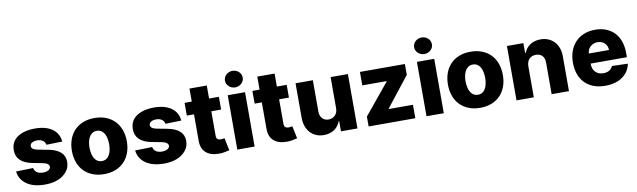

<svg xmlns="http://www.w3.org/2000/svg" viewBox="-44 -1331 6292 1897"><g transform="rotate(-10 3102.0 -382.5)"><path d="M202.4 -171.2Q208.1 -141 231.5 -125.5Q255 -110.1 292.6 -110.1Q309.3 -110.1 323.2 -113.3Q337 -116.5 346.9 -122.5Q356.9 -128.6 362.6 -136.9Q368.3 -145.2 368.3 -155.5Q367.2 -190.7 301.8 -202.8L206.7 -220.9Q43.7 -251.8 44.7 -378.9Q44.7 -412.3 54.9 -438Q65 -463.8 82.6 -483Q100.1 -502.1 123.6 -515.4Q147 -528.8 173.8 -537.1Q200.6 -545.5 229.4 -549Q258.2 -552.6 285.9 -552.6Q397.4 -552.6 460.6 -506.4Q524.5 -459.9 531.2 -378.9L371.8 -374.6Q370 -387.4 363.3 -398.3Q356.5 -409.1 345.9 -416.9Q335.2 -424.7 320.7 -429.2Q306.1 -433.6 289.1 -433.6Q279.1 -433.6 266.3 -431.5Q253.6 -429.3 242.5 -424.4Q231.5 -419.4 224.1 -410.7Q216.6 -402 217 -388.8Q217 -381 220 -374.1Q223 -367.2 230.1 -361.3Q237.2 -355.5 248.9 -350.7Q260.7 -345.9 277.7 -342.3L382.8 -322.4Q543.7 -291.9 544.7 -174.7Q544.4 -146.7 536.6 -122.5Q528.8 -98.4 511.7 -77.1Q478.3 -35.2 422.8 -12.4Q367.2 10.3 291.9 10.3Q175.4 10.3 107.6 -38Q40.1 -85.9 30.9 -166.9Z M609 -271Q609 -333.5 627.7 -385.1Q646.3 -436.8 681.6 -474.1Q717 -511.4 768.3 -532Q819.6 -552.6 884.6 -552.6Q948.9 -552.6 1000 -532.1Q1051.1 -511.7 1086.6 -474.8Q1122.2 -437.9 1141.2 -385.8Q1160.2 -333.8 1160.2 -271Q1160.2 -208.1 1141.2 -156.2Q1122.2 -104.4 1086.6 -67.5Q1051.1 -30.5 1000 -10.1Q948.9 10.3 884.6 10.3Q821.7 10.3 770.8 -9.6Q719.8 -29.5 683.8 -66.1Q647.7 -102.6 628.4 -154.7Q609 -206.7 609 -271ZM885.7 -120.7Q905.2 -120.7 919.9 -127.7Q934.7 -134.6 945.5 -146.3Q956.3 -158 963.6 -173.3Q970.9 -188.6 975.3 -205.4Q979.8 -222.3 981.5 -239.5Q983.3 -256.7 983.3 -272Q983.3 -287.6 981.5 -304.9Q979.8 -322.1 975.5 -339Q971.2 -355.8 964 -371.3Q956.7 -386.7 945.8 -398.4Q935 -410.2 920.1 -417.1Q905.2 -424 885.7 -424Q855.8 -424 836.5 -409.3Q817.1 -394.5 805.9 -372Q794.7 -349.4 790.3 -322.8Q785.9 -296.2 785.9 -272Q785.9 -256 787.8 -238.6Q789.8 -221.2 794.2 -204.4Q798.7 -187.5 806.1 -172.4Q813.6 -157.3 824.6 -145.8Q835.6 -134.2 850.7 -127.5Q865.8 -120.7 885.7 -120.7Z M1396.7 -171.2Q1402.3 -141 1425.8 -125.5Q1449.2 -110.1 1486.9 -110.1Q1503.6 -110.1 1517.4 -113.3Q1531.2 -116.5 1541.2 -122.5Q1551.1 -128.6 1556.8 -136.9Q1562.5 -145.2 1562.5 -155.5Q1561.4 -190.7 1496.1 -202.8L1400.9 -220.9Q1237.9 -251.8 1239 -378.9Q1239 -412.3 1249.1 -438Q1259.2 -463.8 1276.8 -483Q1294.4 -502.1 1317.8 -515.4Q1341.3 -528.8 1368.1 -537.1Q1394.9 -545.5 1423.7 -549Q1452.4 -552.6 1480.1 -552.6Q1591.6 -552.6 1654.8 -506.4Q1718.8 -459.9 1725.5 -378.9L1566.1 -374.6Q1564.3 -387.4 1557.5 -398.3Q1550.8 -409.1 1540.1 -416.9Q1529.5 -424.7 1514.9 -429.2Q1500.4 -433.6 1483.3 -433.6Q1473.4 -433.6 1460.6 -431.5Q1447.8 -429.3 1436.8 -424.4Q1425.8 -419.4 1418.3 -410.7Q1410.9 -402 1411.2 -388.8Q1411.2 -381 1414.2 -374.1Q1417.3 -367.2 1424.4 -361.3Q1431.5 -355.5 1443.2 -350.7Q1454.9 -345.9 1471.9 -342.3L1577.1 -322.4Q1737.9 -291.9 1739 -174.7Q1738.6 -146.7 1730.8 -122.5Q1723 -98.4 1706 -77.1Q1672.6 -35.2 1617 -12.4Q1561.4 10.3 1486.2 10.3Q1369.7 10.3 1301.8 -38Q1234.4 -85.9 1225.1 -166.9Z M1788 -417.6V-545.5H1860.1V-676.1H2033.7V-545.5H2132.1V-417.6H2033.7V-171.5Q2033.7 -147.4 2045.3 -137.6Q2056.8 -127.8 2077.8 -127.8Q2087.7 -127.8 2098.9 -129.8Q2110.1 -131.7 2115.8 -133.2L2142 -7.8Q2116.1 -0.7 2089.8 3.7Q2063.6 8.2 2036.6 8.2Q1994.7 8.2 1961.6 -2.1Q1928.6 -12.4 1905.9 -32.7Q1883.2 -52.9 1871.4 -82.9Q1859.7 -112.9 1860.1 -152.3V-417.6Z M2220.9 0V-545.5H2394.5V0ZM2218.8 -692.1Q2218.8 -710.2 2226.2 -725.5Q2233.7 -740.8 2245.9 -751.8Q2258.2 -762.8 2274.3 -768.8Q2290.5 -774.9 2307.9 -774.9Q2325.6 -774.9 2341.6 -768.8Q2357.6 -762.8 2370 -752Q2382.5 -741.1 2389.7 -725.9Q2397 -710.6 2397 -692.1Q2397 -674 2389.7 -658.7Q2382.5 -643.5 2370 -632.5Q2357.6 -621.4 2341.6 -615.2Q2325.6 -609 2307.9 -609Q2290.5 -609 2274.3 -615.2Q2258.2 -621.4 2245.9 -632.5Q2233.7 -643.5 2226.2 -658.7Q2218.8 -674 2218.8 -692.1Z M2468.4 -417.6V-545.5H2540.5V-676.1H2714.1V-545.5H2812.5V-417.6H2714.1V-171.5Q2714.1 -147.4 2725.7 -137.6Q2737.2 -127.8 2758.2 -127.8Q2768.1 -127.8 2779.3 -129.8Q2790.5 -131.7 2796.2 -133.2L2822.4 -7.8Q2796.5 -0.7 2770.2 3.7Q2744 8.2 2717 8.2Q2675.1 8.2 2642 -2.1Q2609 -12.4 2586.3 -32.7Q2563.6 -52.9 2551.8 -82.9Q2540.1 -112.9 2540.5 -152.3V-417.6Z M2901.3 -545.5H3074.9V-231.9Q3074.9 -209.5 3081.1 -191.9Q3087.4 -174.4 3098.5 -161.9Q3109.7 -149.5 3125.7 -142.9Q3141.7 -136.4 3161.2 -136.4Q3199.6 -136.4 3226.6 -162.3Q3253.2 -187.9 3253.2 -235.4V-545.5H3426.5V0H3261V-101.6H3255.3Q3246.4 -76.7 3230.8 -56.5Q3215.2 -36.2 3193.9 -22.2Q3172.6 -8.2 3146.1 -0.5Q3119.7 7.1 3088.8 7.1Q3046.5 7.1 3012.1 -7.6Q2977.6 -22.4 2953.1 -49.4Q2928.6 -76.3 2915.1 -114Q2901.6 -151.6 2901.3 -197.8Z M3538.4 0V-99.1L3791.2 -407V-410.5H3547.2V-545.5H3998.2V-436.8L3763.8 -138.5V-134.9H4006.7V0Z M4119 0V-545.5H4292.6V0ZM4116.8 -692.1Q4116.8 -710.2 4124.3 -725.5Q4131.7 -740.8 4144 -751.8Q4156.2 -762.8 4172.4 -768.8Q4188.6 -774.9 4206 -774.9Q4223.7 -774.9 4239.7 -768.8Q4255.7 -762.8 4268.1 -752Q4280.5 -741.1 4287.8 -725.9Q4295.1 -710.6 4295.1 -692.1Q4295.1 -674 4287.8 -658.7Q4280.5 -643.5 4268.1 -632.5Q4255.7 -621.4 4239.7 -615.2Q4223.7 -609 4206 -609Q4188.6 -609 4172.4 -615.2Q4156.2 -621.4 4144 -632.5Q4131.7 -643.5 4124.3 -658.7Q4116.8 -674 4116.8 -692.1Z M4381.7 -271Q4381.7 -333.5 4400.4 -385.1Q4419 -436.8 4454.4 -474.1Q4489.7 -511.4 4541 -532Q4592.3 -552.6 4657.3 -552.6Q4721.6 -552.6 4772.7 -532.1Q4823.9 -511.7 4859.4 -474.8Q4894.9 -437.9 4913.9 -385.8Q4932.9 -333.8 4932.9 -271Q4932.9 -208.1 4913.9 -156.2Q4894.9 -104.4 4859.4 -67.5Q4823.9 -30.5 4772.7 -10.1Q4721.6 10.3 4657.3 10.3Q4594.5 10.3 4543.5 -9.6Q4492.5 -29.5 4456.5 -66.1Q4420.5 -102.6 4401.1 -154.7Q4381.7 -206.7 4381.7 -271ZM4658.4 -120.7Q4677.9 -120.7 4692.6 -127.7Q4707.4 -134.6 4718.2 -146.3Q4729 -158 4736.3 -173.3Q4743.6 -188.6 4748 -205.4Q4752.5 -222.3 4754.3 -239.5Q4756 -256.7 4756 -272Q4756 -287.6 4754.3 -304.9Q4752.5 -322.1 4748.2 -339Q4744 -355.8 4736.7 -371.3Q4729.4 -386.7 4718.6 -398.4Q4707.7 -410.2 4692.8 -417.1Q4677.9 -424 4658.4 -424Q4628.6 -424 4609.2 -409.3Q4589.8 -394.5 4578.7 -372Q4567.5 -349.4 4563 -322.8Q4558.6 -296.2 4558.6 -272Q4558.6 -256 4560.5 -238.6Q4562.5 -221.2 4566.9 -204.4Q4571.4 -187.5 4578.8 -172.4Q4586.3 -157.3 4597.3 -145.8Q4608.3 -134.2 4623.4 -127.5Q4638.5 -120.7 4658.4 -120.7Z M5022 -545.5H5187.1V-445.3H5193.2Q5202.4 -470.2 5218 -490.1Q5233.7 -509.9 5255 -523.8Q5276.3 -537.6 5302.6 -545.1Q5328.8 -552.6 5359 -552.6Q5402 -552.6 5437 -537.8Q5471.9 -523.1 5496.8 -496.3Q5521.7 -469.5 5535.2 -431.6Q5548.7 -393.8 5548.3 -347.7V0H5374.6V-313.6Q5375 -360.4 5352.1 -385.3Q5329.2 -410.2 5287.3 -410.2Q5266.7 -410.2 5249.8 -403.4Q5233 -396.7 5220.9 -383.9Q5208.8 -371.1 5202.2 -352.8Q5195.7 -334.5 5195.7 -311.1V0H5022Z M5905.9 -552.6Q5968.4 -552.6 6017.6 -532.7Q6066.8 -512.8 6100.7 -476.4Q6134.6 -440 6152.3 -388.7Q6170.1 -337.4 6170.1 -274.1V-230.8H5806.5V-226.2Q5806.5 -201.3 5813.9 -180.9Q5821.4 -160.5 5835.2 -146Q5849.1 -131.4 5869.1 -123.2Q5889.2 -115.1 5914.4 -115.1Q5948.9 -115.1 5973.9 -129.4Q5998.9 -143.8 6008.9 -170.8L6168.3 -166.2Q6153.4 -86.3 6085.9 -38Q6018.5 10.3 5911.2 10.3Q5845.9 10.3 5794.7 -9.4Q5743.6 -29.1 5708.1 -65.5Q5672.6 -101.9 5653.9 -153.9Q5635.3 -206 5635.3 -270.6Q5635.3 -331.3 5653.6 -383Q5671.9 -434.7 5706.5 -472.3Q5741.1 -509.9 5791.4 -531.2Q5841.6 -552.6 5905.9 -552.6ZM5806.5 -331.7H6008.5Q6008.2 -353.3 6000.7 -370.9Q5993.3 -388.5 5980.1 -401.1Q5967 -413.7 5948.9 -420.5Q5930.8 -427.2 5909.4 -427.2Q5888.8 -427.2 5870.4 -420.3Q5851.9 -413.4 5837.9 -400.7Q5823.9 -388.1 5815.5 -370.6Q5807.2 -353 5806.5 -331.7Z"/></g></svg>

Font: Inter P Extra Bold
Style: Regular
Weight: 800
Designer: Rasmus Andersson
Foundry: rsms
Version: Version 3.018;git-588b23468